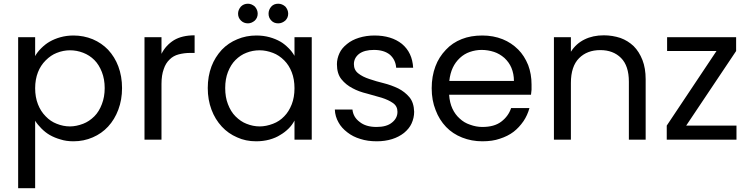

<svg xmlns="http://www.w3.org/2000/svg" viewBox="-20 -747 4000 1027"><path d="M168 -446.8Q178.2 -466.8 200.2 -488.8Q222.2 -510.7 245.1 -523.9Q271.5 -539.1 303.2 -547.9Q336.4 -557.1 373 -557.1Q427.2 -557.1 476.1 -537.1Q523.9 -516.6 558.1 -481Q594.2 -441.9 612.8 -392.1Q632.8 -338.9 632.8 -275.9Q632.8 -213.4 612.8 -160.2Q593.3 -107.9 558.1 -69.8Q523.9 -32.7 476.1 -12.2Q428.2 8.8 373 8.8Q334 8.8 304.2 -1Q272.5 -9.8 246.1 -24.9Q223.1 -38.1 201.2 -60.1Q180.7 -80.6 168 -101.1V259.8H77.1V-547.9H168ZM183.1 -189Q197.8 -151.4 224.1 -125Q250 -97.7 283.2 -85Q318.4 -70.8 354 -70.8Q387.7 -70.8 424.8 -85Q457 -97.2 484.9 -125Q509.8 -149.9 524.9 -189.9Q540 -228.5 540 -275.9Q540 -323.2 524.9 -361.8Q509.3 -401.4 484.9 -425.8Q459 -451.7 424.8 -464.8Q390.6 -478 354 -478Q318.4 -478 283.2 -463.9Q252.4 -452.1 224.1 -423.8Q197.3 -397 183.1 -360.8Q168 -322.3 168 -274.9Q168 -227.5 183.1 -189Z M752.9 -547.9H843.8V-459Q866.2 -504.4 910.6 -532.2Q954.1 -558.1 1021 -558.1V-463.9H996.6Q965.8 -463.9 935.5 -456.1Q907.2 -448.7 887.7 -429.2Q866.2 -409.2 856 -377.9Q843.8 -345.2 843.8 -297.9V0H752.9Z M1091.3 -275.9Q1091.3 -338.9 1111.3 -392.1Q1129.9 -440.9 1166.5 -481Q1201.7 -517.6 1249.5 -537.1Q1296.4 -557.1 1351.6 -557.1Q1389.2 -557.1 1422.4 -547.9Q1454.1 -539.1 1480.5 -523.9Q1501 -512.2 1524.4 -488.8Q1543 -470.2 1555.2 -448.2V-547.9H1647.5V0H1555.2V-102.1Q1543 -78.6 1524.4 -60.1Q1503.4 -39.1 1478.5 -24.9Q1455.6 -9.8 1420.4 0Q1387.2 8.8 1350.1 8.8Q1293.9 8.8 1248.5 -12.2Q1200.7 -32.7 1166.5 -69.8Q1130.4 -108.9 1111.3 -160.2Q1091.3 -213.4 1091.3 -275.9ZM1184.6 -275.9Q1184.6 -227.1 1199.2 -189.9Q1214.4 -149.9 1239.3 -125Q1267.6 -96.7 1298.3 -85Q1333.5 -70.8 1369.1 -70.8Q1403.3 -70.8 1440.4 -85Q1475.1 -98.1 1500.5 -125Q1524.9 -149.4 1540.5 -189Q1555.2 -226.6 1555.2 -274.9Q1555.2 -323.2 1540.5 -360.8Q1525.9 -398.4 1500.5 -423.8Q1472.7 -451.7 1440.4 -463.9Q1403.3 -478 1369.1 -478Q1331.5 -478 1298.3 -464.8Q1266.1 -452.6 1239.3 -425.8Q1214.8 -401.4 1199.2 -361.8Q1184.6 -324.2 1184.6 -275.9ZM1253.4 -673.8Q1253.4 -694.3 1268.6 -711.9Q1283.7 -727.1 1306.2 -727.1Q1325.7 -727.1 1343.3 -711.9Q1358.4 -694.3 1358.4 -673.8Q1358.4 -652.3 1343.3 -637.2Q1325.7 -622.1 1306.2 -622.1Q1283.7 -622.1 1268.6 -637.2Q1253.4 -652.3 1253.4 -673.8ZM1416.5 -673.8Q1416.5 -695.3 1431.2 -711.9Q1444.8 -727.1 1468.3 -727.1Q1488.8 -727.1 1506.3 -711.9Q1521.5 -694.3 1521.5 -673.8Q1521.5 -652.3 1506.3 -637.2Q1488.8 -622.1 1468.3 -622.1Q1444.8 -622.1 1431.2 -637.2Q1416.5 -651.9 1416.5 -673.8Z M2195.3 -148.9Q2195.3 -116.7 2181.2 -85.9Q2168.9 -59.1 2141.1 -36.1Q2113.3 -14.2 2077.1 -2.9Q2039.6 8.8 1995.1 8.8Q1945.8 8.8 1907.2 -3.9Q1867.7 -15.6 1837.9 -39.1Q1806.6 -63 1791 -91.8Q1772.5 -123.5 1771 -161.1H1865.2Q1869.6 -120.1 1903.3 -95.2Q1936.5 -67.9 1994.1 -67.9Q2048.8 -67.9 2077.1 -91.8Q2106 -114.7 2106 -148.9Q2106 -179.2 2082 -195.8Q2058.6 -212.4 2022 -224.1Q1949.7 -244.6 1944.3 -246.1Q1897.9 -257.3 1866.2 -274.9Q1830.6 -293 1806.2 -323.2Q1782.2 -353 1782.2 -403.8Q1782.2 -433.1 1795.9 -462.9Q1808.1 -489.7 1836.9 -512.2Q1862.3 -533.2 1899.9 -544.9Q1939 -557.1 1982.9 -557.1Q2073.7 -557.1 2129.9 -512.2Q2185.5 -465.8 2189.9 -384.8H2099.1Q2096.2 -426.8 2065.9 -454.1Q2034.2 -480 1980 -480Q1929.2 -480 1900.9 -459Q1873 -437 1873 -403.8Q1873 -372.1 1897 -354Q1918.9 -336.4 1956.1 -324.2Q1993.2 -311.5 2033.2 -301.8Q2072.3 -292 2110.4 -273.9Q2145.5 -255.9 2169.9 -227.1Q2193.8 -198.7 2195.3 -148.9Z M2556.2 -480Q2524.4 -480 2493.2 -469.2Q2463.4 -459 2439.9 -437Q2415.5 -414.1 2401.9 -384.8Q2387.7 -354.5 2383.3 -314H2729Q2729 -352.1 2715.3 -384.8Q2703.1 -413.6 2678.2 -437Q2652.3 -459.5 2623 -469.2Q2589.8 -480 2556.2 -480ZM2289.1 -274.9Q2289.1 -338.9 2309.1 -392.1Q2327.6 -441.9 2365.2 -481Q2399.4 -518.1 2450.2 -538.1Q2498 -557.1 2560.1 -557.1Q2618.7 -557.1 2668.9 -537.1Q2715.8 -518.1 2752 -481.9Q2784.7 -449.2 2805.2 -398.9Q2823.2 -351.1 2823.2 -294.9V-267.1L2820.3 -240.2H2382.3Q2385.3 -197.3 2399.9 -166Q2414.6 -134.3 2439 -112.8Q2462.9 -90.3 2494.1 -80.1Q2526.9 -67.9 2560.1 -67.9Q2624 -67.9 2661.1 -96.2Q2699.7 -125.5 2713.9 -168.9H2812Q2801.3 -130.4 2780.3 -99.1Q2756.3 -64.5 2727.1 -42Q2696.3 -18.6 2653.3 -4.9Q2614.3 8.8 2560.1 8.8Q2502.4 8.8 2452.1 -11.2Q2401.4 -31.2 2366.2 -67.9Q2329.6 -106 2310.1 -158.2Q2289.1 -210.4 2289.1 -274.9Z M3343.8 -310.1Q3343.8 -395 3301.8 -437Q3259.8 -479 3190.9 -479Q3120.6 -479 3077.6 -436Q3033.7 -392.1 3033.7 -303.2V0H2942.9V-547.9H3033.7V-470.2Q3061 -513.7 3106.9 -536.1Q3151.4 -558.1 3210 -558.1Q3255.4 -558.1 3298.8 -543.9Q3338.9 -529.3 3369.6 -500Q3398.9 -470.7 3416.5 -425.8Q3433.6 -381.8 3433.6 -323.2V0H3343.8Z M3919.4 -75.2V0H3546.4V-75.2L3812.5 -474.1H3548.3V-547.9H3917.5V-474.1L3650.4 -75.2Z"/></svg>

Font: PoppinsZ
Style: Regular
Weight: 400
Designer: Ninad Kale (Devanagari), Jonny Pinhorn (Latin)
Foundry: Indian Type Foundry
Version: Version 3.002;FEAKit 1.0